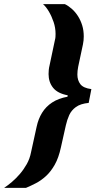

<svg xmlns="http://www.w3.org/2000/svg" viewBox="-91 -763 476 933"><path d="M-71 150Q-53 138 -33 121Q-13 104 5.5 82.5Q24 61 39 34.5Q54 8 60 -24L87 -147Q95 -185 113.5 -215Q132 -245 162.5 -265Q193 -285 237 -293L238 -300Q189 -309 167 -336.5Q145 -364 145 -403Q145 -413 146 -423.5Q147 -434 150 -446L176 -569Q178 -576 178.5 -583.5Q179 -591 179 -598Q179 -628 169.5 -656Q160 -684 146.5 -707Q133 -730 118 -743H224Q241 -735 258 -720Q275 -705 288 -684.5Q301 -664 308.5 -639.5Q316 -615 316 -586Q316 -576 315 -566.5Q314 -557 312 -547L289 -439Q287 -429 286 -419.5Q285 -410 285 -401Q285 -373 299.5 -354Q314 -335 353 -330L340 -263Q300 -259 278 -243Q256 -227 245.5 -204Q235 -181 229 -154L205 -47Q194 4 175 37.5Q156 71 132.5 92.5Q109 114 84 127Q59 140 35 150Z"/></svg>

Font: Saira Thin
Style: Bold Italic
Weight: 700
Italic angle: -12°
Version: Version 1.101